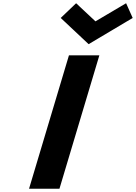

<svg xmlns="http://www.w3.org/2000/svg" viewBox="-20 -1167 840 1187"><path d="M450.6 -1147 355.4 -1056 527.9 -894 800.3 -1056 759.6 -1147 570.1 -1035ZM594.3 -825H406.3L159.5 0H347.5Z"/></svg>

Font: Hussar
Style: BdSuprExtOblThree
Weight: 700
Foundry: Cannot Into Space Fonts
Version: Version 2.00